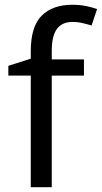

<svg xmlns="http://www.w3.org/2000/svg" viewBox="-20 -785 427 805"><path d="M332 -468H197V0H109V-468H15V-509L109 -539V-570Q109 -674 155 -719.5Q201 -765 283 -765Q315 -765 341.5 -759.5Q368 -754 387 -747L364 -678Q348 -683 327 -688Q306 -693 284 -693Q240 -693 218.5 -663.5Q197 -634 197 -571V-536H332Z"/></svg>

Font: Noto Sans Tifinagh
Style: Regular
Weight: 400
Designer: JamraPatel
Foundry: JamraPatel LLC
Version: Version 2.004; ttfautohint (v1.8.4.7-5d5b)